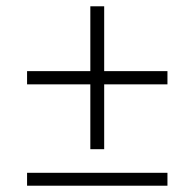

<svg xmlns="http://www.w3.org/2000/svg" viewBox="-20 -590 618 610"><path d="M66 0V-41H512V0ZM66 -322V-364H267V-570H311V-364H512V-322H311V-116H267V-322Z"/></svg>

Font: Oxanium ExtraLight
Style: Regular
Weight: 200
Designer: Severin Meyer
Version: Version 2.000